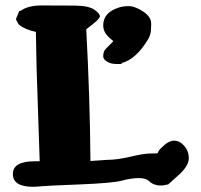

<svg xmlns="http://www.w3.org/2000/svg" viewBox="-20 -679 748 713"><path d="M411.6 -441.4Q391.6 -441.4 377.4 -450.2Q363.3 -459 363.3 -469.2Q363.3 -485.8 369.9 -493.9Q376.5 -502 386.5 -511.5Q396.5 -521 400.9 -525.9Q396 -530.3 386.2 -539.1Q363.3 -558.6 363.3 -585Q363.3 -632.3 420.9 -650.9Q435.5 -656.2 458.3 -656.2Q481 -656.2 511.2 -636.5Q541.5 -616.7 541.5 -591.1Q541.5 -565.4 538.6 -554Q535.6 -542.5 530.3 -533.7Q485.8 -459 431.6 -444.8V-441.4ZM102.5 14.6Q28.3 14.6 27.8 -32.2V-33.2Q27.8 -80.1 109.4 -80.1H127.4L115.7 -431.2L113.3 -560.5Q71.8 -569.3 49.8 -587.9L40 -605V-610.4L51.8 -638.7H56.6Q84 -658.7 133.3 -658.7H135.7L261.2 -658.2Q310.5 -657.2 330.8 -642.8Q351.1 -628.4 351.1 -618.2Q351.1 -607.9 300.3 -570.3Q314 -316.4 315.9 -81.1L377.9 -85.4Q415 -85.4 464.6 -97.2Q514.2 -108.9 537.1 -108.9Q560.1 -108.9 562.5 -109.4Q565.4 -109.9 566.4 -112.5Q567.4 -115.2 568.4 -116.7Q569.3 -118.2 570.3 -119.9Q571.3 -121.6 572.8 -123.3Q574.2 -125 575.9 -126.7Q577.6 -128.4 579.6 -130.4Q605.5 -156.7 626.5 -156.7Q647.5 -156.7 664.3 -137.2Q681.2 -117.7 681.2 -91.1Q681.2 -64.5 647 -32.2L604.5 5.9L583 9.8H569.3Q545.9 6.3 534.4 -5.6Q522.9 -17.6 495.4 -17.6Q467.8 -17.6 433.1 -8.3Q398.4 1 275.4 5.9Q152.3 10.7 133.1 12.7Q113.8 14.6 102.5 14.6Z"/></svg>

Font: Drukaatie burti
Style: Heavy
Weight: 800
Version: Version 0.14